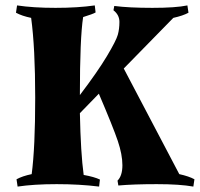

<svg xmlns="http://www.w3.org/2000/svg" viewBox="-20 -680 738 709"><path d="M694 9Q644 0 559 0Q474 0 417 5L414 -13Q432 -31 432 -70Q432 -109 415 -159.5Q398 -210 345 -334L275 -262Q278 -114 289 -34Q328 -27 349 -17L346 9Q274 0 189.5 0Q105 0 45 9L41 -18Q63 -30 97 -37Q110 -135 110 -319Q110 -503 95 -614Q61 -621 39 -633L43 -660Q103 -651 185 -651Q267 -651 330 -660L333 -634Q323 -628 287 -617Q275 -540 275 -329Q341 -416 375 -473Q409 -530 415 -551.5Q421 -573 421 -599Q421 -625 399 -642L402 -658Q456 -651 542.5 -651Q629 -651 672 -660L676 -633Q656 -622 620 -614L437 -427L642 -37Q678 -29 698 -18Z"/></svg>

Font: Almendra
Style: Bold
Weight: 700
Designer: Ana Sanfelippo
Foundry: Ana Sanfelippo
Version: Version 1.004